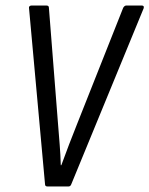

<svg xmlns="http://www.w3.org/2000/svg" viewBox="-20 -675 541 695"><path d="M152 0Q143 0 143 -8L85 -646Q84 -650 87 -652.5Q90 -655 94 -655H148Q157 -655 157 -647L190 -227Q193 -189 196 -152Q199 -115 200 -77H202Q216 -115 230 -152Q244 -189 259 -226L426 -647Q431 -655 437 -655H493Q503 -655 500 -645L238 -8Q235 0 228 0Z"/></svg>

Font: Sofia Sans Condensed
Style: Italic
Weight: 400
Italic angle: -9°
Designer: Botio Nikoltchev, Ani Petrova
Foundry: lettersoup
Version: Version 4.101